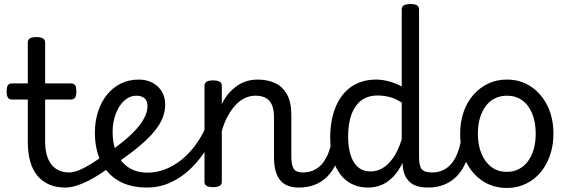

<svg xmlns="http://www.w3.org/2000/svg" viewBox="-20 -914 2829 953"><path d="M305 17Q259 17 224.5 2Q190 -13 166 -41.5Q142 -70 130 -112.5Q118 -155 118 -211V-420H40Q26 -420 19.5 -429Q13 -438 13 -460Q13 -483 19.5 -491.5Q26 -500 40 -500H118V-704Q118 -717 128.5 -723.5Q139 -730 161 -730Q182 -730 193 -723.5Q204 -717 204 -704V-500H331Q346 -500 352.5 -491.5Q359 -483 359 -460Q359 -438 352.5 -429Q346 -420 331 -420H204V-214Q204 -176 211.5 -147.5Q219 -119 234 -99Q249 -79 271.5 -68.5Q294 -58 323 -58Q337 -58 344 -46.5Q351 -35 349.5 -20.5Q348 -6 337 5.5Q326 17 305 17Z M305 17Q291 17 284.5 5.5Q278 -6 279.5 -20.5Q281 -35 292 -46.5Q303 -58 324 -58Q344 -58 371.5 -69Q399 -80 431.5 -100Q464 -120 499 -147Q512 -158 523.5 -154.5Q535 -151 541.5 -140Q548 -129 547.5 -115.5Q547 -102 535 -92Q491 -58 449 -33.5Q407 -9 370 4Q333 17 305 17Z M504 -146Q557 -183 596 -215.5Q635 -248 660.5 -277.5Q686 -307 699 -334.5Q712 -362 712 -387Q712 -415 696.5 -427Q681 -439 657 -439Q632 -439 610.5 -425Q589 -411 573 -386Q557 -361 548 -328.5Q539 -296 539 -260Q539 -210 552 -172Q565 -134 588.5 -108Q612 -82 643.5 -69.5Q675 -57 713 -57Q728 -57 735 -45.5Q742 -34 742 -19.5Q742 -5 735 6Q728 17 713 17Q624 17 566 -18Q508 -53 479.5 -114.5Q451 -176 451 -255Q451 -310 466 -358Q481 -406 510 -442.5Q539 -479 579 -499Q619 -519 669 -519Q707 -519 736.5 -503.5Q766 -488 783 -460Q800 -432 800 -395Q800 -361 787 -328.5Q774 -296 746 -262Q718 -228 675 -191.5Q632 -155 573 -114Z M710 17Q701 17 696 6Q691 -5 691 -19.5Q691 -34 696 -45.5Q701 -57 710 -57Q757 -57 799.5 -73.5Q842 -90 878.5 -119Q915 -148 945 -187Q975 -226 996 -271Q1002 -281 1015 -278.5Q1028 -276 1037 -267Q1046 -258 1042 -248Q1021 -197 988.5 -150Q956 -103 914 -65.5Q872 -28 820.5 -5.5Q769 17 710 17Z M1464 17Q1434 17 1410.5 8.5Q1387 0 1371.5 -18.5Q1356 -37 1348 -65.5Q1340 -94 1340 -135V-334Q1340 -368 1330.5 -391.5Q1321 -415 1301 -427Q1281 -439 1247 -439Q1223 -439 1198.5 -428.5Q1174 -418 1152.5 -396Q1131 -374 1112.5 -341.5Q1094 -309 1081 -264V-11Q1081 2 1070 8.5Q1059 15 1037 15Q1016 15 1005.5 8.5Q995 2 995 -11V-489Q995 -502 1005.5 -508.5Q1016 -515 1037 -515Q1059 -515 1070 -508.5Q1081 -502 1081 -489V-397Q1096 -429 1116 -451.5Q1136 -474 1159 -489.5Q1182 -505 1207 -512Q1232 -519 1259 -519Q1308 -519 1345.5 -501.5Q1383 -484 1404.5 -445.5Q1426 -407 1426 -343V-138Q1426 -94 1438 -76Q1450 -58 1483 -58Q1497 -58 1504 -46.5Q1511 -35 1509.5 -20.5Q1508 -6 1497 5.5Q1486 17 1464 17Z M1464 17Q1450 17 1443.5 5.5Q1437 -6 1438.5 -20.5Q1440 -35 1451 -46.5Q1462 -58 1483 -58Q1510 -58 1532.5 -67Q1555 -76 1573.5 -95Q1592 -114 1605.5 -144Q1619 -174 1627 -215Q1630 -230 1643 -233.5Q1656 -237 1668 -232Q1680 -227 1678 -212Q1670 -153 1651.5 -109.5Q1633 -66 1605.5 -38.5Q1578 -11 1542.5 3Q1507 17 1464 17Z M1807 17Q1751 17 1709 -11Q1667 -39 1643 -94Q1619 -149 1619 -232Q1619 -284 1629 -328.5Q1639 -373 1658 -408.5Q1677 -444 1704.5 -468.5Q1732 -493 1767.5 -506Q1803 -519 1847 -519Q1878 -519 1911 -510Q1944 -501 1974 -485V-868Q1974 -881 1985 -887.5Q1996 -894 2018 -894Q2040 -894 2050 -887.5Q2060 -881 2060 -868V-134Q2060 -90 2073.5 -74Q2087 -58 2124 -58Q2135 -58 2140.5 -46.5Q2146 -35 2144.5 -20.5Q2143 -6 2133.5 5.5Q2124 17 2105 17Q2078 17 2056 11.5Q2034 6 2018 -7Q2002 -20 1992 -39.5Q1982 -59 1979 -88L1978 -105Q1955 -59 1927 -32Q1899 -5 1868.5 6Q1838 17 1807 17ZM1820 -63Q1851 -63 1879 -79.5Q1907 -96 1931.5 -130.5Q1956 -165 1974 -222V-405Q1943 -425 1913.5 -432.5Q1884 -440 1854 -440Q1827 -440 1804 -432Q1781 -424 1763.5 -407.5Q1746 -391 1733.5 -366.5Q1721 -342 1714.5 -309.5Q1708 -277 1708 -235Q1708 -184 1720 -145Q1732 -106 1757 -84.5Q1782 -63 1820 -63Z M2105 17Q2091 17 2084.5 5.5Q2078 -6 2079.5 -20.5Q2081 -35 2092 -46.5Q2103 -58 2124 -58Q2151 -58 2173.5 -67Q2196 -76 2214.5 -95Q2233 -114 2246.5 -144Q2260 -174 2268 -215Q2271 -230 2284 -233.5Q2297 -237 2309 -232Q2321 -227 2319 -212Q2311 -153 2292.5 -109.5Q2274 -66 2246.5 -38.5Q2219 -11 2183.5 3Q2148 17 2105 17Z M2496 19Q2429 19 2376.5 -15Q2324 -49 2294 -109.5Q2264 -170 2264 -250Q2264 -309 2281 -358Q2298 -407 2329.5 -443Q2361 -479 2403 -499Q2445 -519 2496 -519Q2563 -519 2615 -484.5Q2667 -450 2697 -389.5Q2727 -329 2727 -251Q2727 -204 2716 -163Q2705 -122 2684.5 -88.5Q2664 -55 2635.5 -31Q2607 -7 2571.5 6Q2536 19 2496 19ZM2496 -61Q2529 -61 2555 -74.5Q2581 -88 2600 -113Q2619 -138 2629 -173Q2639 -208 2639 -251Q2639 -308 2621.5 -350.5Q2604 -393 2572 -416Q2540 -439 2496 -439Q2464 -439 2437 -426Q2410 -413 2391 -387.5Q2372 -362 2362 -327.5Q2352 -293 2352 -250Q2352 -193 2370 -150.5Q2388 -108 2420 -84.5Q2452 -61 2496 -61Z"/></svg>

Font: Playwrite HR Lijeva
Style: Regular
Weight: 400
Designer: Veronika Burian, José Scaglione
Foundry: TypeTogether
Version: Version 1.002